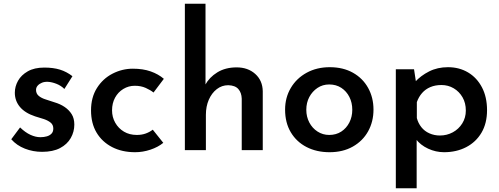

<svg xmlns="http://www.w3.org/2000/svg" viewBox="-20 -800 2657 1023"><path d="M204 9Q156 9 112.5 -8Q69 -25 40 -58L87 -121Q115 -94 142.5 -81.5Q170 -69 195 -69Q214 -69 229.5 -73.5Q245 -78 254.5 -88Q264 -98 264 -115Q264 -135 250 -146.5Q236 -158 214 -165.5Q192 -173 167 -180Q113 -198 86 -230.5Q59 -263 59 -306Q59 -339 76 -369.5Q93 -400 128 -420Q163 -440 216 -440Q264 -440 299.5 -429Q335 -418 366 -394L323 -326Q305 -344 280.5 -353.5Q256 -363 236 -364Q218 -365 204 -359.5Q190 -354 181 -344Q172 -334 172 -321Q172 -301 186.5 -289Q201 -277 224 -270Q247 -263 270 -255Q301 -246 324.5 -230Q348 -214 362 -191.5Q376 -169 376 -136Q376 -98 357 -64.5Q338 -31 300 -11Q262 9 204 9Z M850 -39Q822 -16 781.5 -2.5Q741 11 700 11Q630 11 577 -16.5Q524 -44 494.5 -93.5Q465 -143 465 -212Q465 -281 496.5 -331Q528 -381 579.5 -407.5Q631 -434 688 -434Q742 -434 783 -419.5Q824 -405 853 -380L798 -307Q782 -320 756.5 -331.5Q731 -343 698 -343Q665 -343 637 -326Q609 -309 593 -279.5Q577 -250 577 -212Q577 -176 594 -146Q611 -116 640.5 -98.5Q670 -81 709 -81Q735 -81 756 -88.5Q777 -96 794 -109Z M965 0V-780H1075V-330L1073 -347Q1095 -388 1138 -414.5Q1181 -441 1241 -441Q1301 -441 1340 -406Q1379 -371 1380 -314V0H1268V-274Q1267 -306 1250 -325.5Q1233 -345 1196 -346Q1162 -346 1135 -325Q1108 -304 1092.5 -268.5Q1077 -233 1077 -188V0Z M1499 -216Q1499 -280 1529.5 -331.5Q1560 -383 1614 -412.5Q1668 -442 1737 -442Q1808 -442 1860.5 -412.5Q1913 -383 1941.5 -331.5Q1970 -280 1970 -216Q1970 -152 1941.5 -100.5Q1913 -49 1860 -19Q1807 11 1736 11Q1667 11 1613.5 -16.5Q1560 -44 1529.5 -95Q1499 -146 1499 -216ZM1612 -215Q1612 -178 1628 -147.5Q1644 -117 1672 -99Q1700 -81 1734 -81Q1771 -81 1798.5 -99Q1826 -117 1841.5 -147.5Q1857 -178 1857 -215Q1857 -253 1841.5 -283.5Q1826 -314 1798.5 -332Q1771 -350 1734 -350Q1699 -350 1671.5 -331.5Q1644 -313 1628 -283Q1612 -253 1612 -215Z M2346 11Q2302 11 2261 -8Q2220 -27 2195 -60L2200 -94V203H2089V-431H2186L2201 -333L2191 -363Q2222 -397 2266.5 -419.5Q2311 -442 2367 -442Q2427 -442 2474 -414Q2521 -386 2548 -334.5Q2575 -283 2575 -213Q2575 -143 2545.5 -93Q2516 -43 2464 -16Q2412 11 2346 11ZM2324 -78Q2361 -78 2392.5 -95Q2424 -112 2443 -142.5Q2462 -173 2462 -211Q2462 -251 2444.5 -281.5Q2427 -312 2397.5 -329.5Q2368 -347 2332 -347Q2299 -347 2273 -336Q2247 -325 2229 -304.5Q2211 -284 2201 -256V-171Q2208 -144 2225 -122.5Q2242 -101 2268 -89.5Q2294 -78 2324 -78Z"/></svg>

Font: Josefin Sans Thin SemiBold
Style: Regular
Weight: 600
Version: Version 2.000